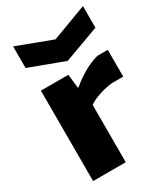

<svg xmlns="http://www.w3.org/2000/svg" viewBox="-198 -901 869 993"><g transform="rotate(-30 236.5 -405.0)"><path d="M47 -810 255 -732 464 -810V-681L254 -604L47 -681ZM57 -540H221L230 -458H235Q269 -488 314.5 -514Q360 -540 401 -550H462V-390H394Q352 -385 313.5 -372Q275 -359 252 -342V0H57Z"/></g></svg>

Font: Encode Sans Normal
Style: ExtraBold
Weight: 800
Designer: Pablo Impallari, Andres Torresi
Foundry: Pablo Impallari, Andres Torresi
Version: Version 1.000; ttfautohint (v1.00) -l 8 -r 50 -G 200 -x 14 -